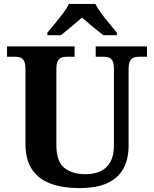

<svg xmlns="http://www.w3.org/2000/svg" viewBox="-20 -951 787 981"><path d="M387.1 10Q300.2 10 238.1 -13Q176 -36 143 -86Q110 -136 110 -218V-600Q110 -626.9 102.8 -639.9Q95.7 -652.9 84.2 -657Q72.7 -661 59 -661H16V-714H361V-661H319Q305.3 -661 293.5 -656.5Q281.7 -652 274.8 -638.4Q268 -624.9 268 -596V-210Q268 -126 308.5 -93.5Q349 -61 417 -61Q462 -61 494.5 -76.5Q527 -92 544.5 -124.5Q562 -157 562 -208V-600Q562 -626.9 554.8 -639.9Q547.7 -652.9 536.2 -657Q524.7 -661 511 -661H469V-714H731V-661H688Q674.3 -661 662.5 -656.5Q650.7 -652 643.8 -638.4Q637 -624.9 637 -596V-206Q637 -139.2 611 -90.6Q585 -42 530 -16Q475 10 387.1 10ZM222 -784Q238 -803 259.5 -829Q281 -855 301.5 -882Q322 -909 332 -931H467Q478 -909 498 -882Q518 -855 540 -829Q562 -803 577 -784V-771H508Q494 -782 474 -798Q454 -814 434 -831Q414 -848 399 -861Q384 -848 364 -831Q344 -814 324.5 -798Q305 -782 291 -771H222Z"/></svg>

Font: Noto Serif Kannada
Style: Regular
Weight: 400
Designer: Universal Thirst, Indian Type Foundry and the Monotype Design Team
Foundry: Monotype Imaging Inc.
Version: Version 2.003